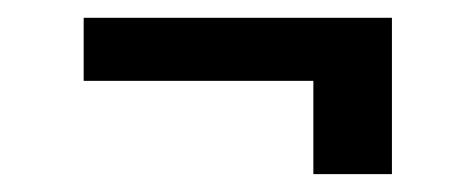

<svg xmlns="http://www.w3.org/2000/svg" viewBox="-20 -356 540 218"><path d="M75 -264.2H335.8V-158.3H425V-335.8H75Z"/></svg>

Font: Boon Medium
Style: Regular
Weight: 500
Designer: Sungsit Sawaiwan
Foundry: FontUni
Version: Version 2.0